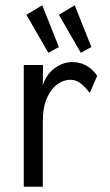

<svg xmlns="http://www.w3.org/2000/svg" viewBox="-20 -706 415 727"><path d="M70 1V-460H143L142 -384Q157 -427 188.5 -449Q220 -471 253 -471Q312 -471 348 -419L320 -354Q300 -380 283 -392Q266 -404 246 -404Q222 -404 198 -387.5Q174 -371 158 -335.5Q142 -300 142 -243V1ZM163 -506 80 -650 140 -686 203 -528ZM286 -506 203 -650 263 -686 326 -528Z"/></svg>

Font: Inconsolata Condensed Medium
Style: Regular
Weight: 500
Width: 3
Monospace: yes
Designer: Raph Levien, Cyreal, Brenton Simpson
Foundry: Raph Levien, Cyreal, Google
Version: Version 3.100; ttfautohint (v1.8.4.7-5d5b)